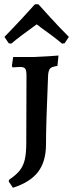

<svg xmlns="http://www.w3.org/2000/svg" viewBox="-20 -768 345 906"><path d="M21 88 23 80Q56 58 73 36.5Q90 15 97 -15Q104 -45 104 -95L105 -411Q105 -436 99 -444Q93 -452 75 -452Q65 -452 54.5 -451Q44 -450 40 -450L36 -456L42 -499H140Q171 -500 208 -502.5Q245 -505 256 -506L251 -457Q224 -453 216.5 -445Q209 -437 207 -414Q197 -181 197 -82Q196 -4 159 44Q122 92 41 118ZM21 -564 1 -594Q43 -637 87.5 -685Q132 -733 145 -748H161Q174 -733 218.5 -684.5Q263 -636 305 -594L285 -564L273 -562Q230 -598 173 -638Q164 -646 153 -653Q73 -596 33 -562Z"/></svg>

Font: Alegreya SC Medium
Style: Regular
Weight: 500
Designer: Juan Pablo del Peral
Foundry: Huerta Tipografica
Version: Version 2.007; ttfautohint (v1.6)